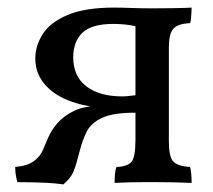

<svg xmlns="http://www.w3.org/2000/svg" viewBox="-20 -480 561 506"><path d="M282 2Q282 -9 283 -21Q284 -33 287 -40Q316 -41 326.5 -53.5Q337 -66 337 -111V-433L341 -410Q325 -414 309 -415.5Q293 -417 279 -417Q221 -417 197 -393.5Q173 -370 173 -329Q173 -279 207.5 -252.5Q242 -226 302 -226Q312 -226 319.5 -227Q327 -228 337 -229V-196H252Q202 -199 161 -215Q120 -231 96.5 -259.5Q73 -288 73 -326Q73 -359 92.5 -390Q112 -421 158 -440.5Q204 -460 281 -460Q301 -460 327 -459Q353 -458 385 -458Q408 -458 439 -458.5Q470 -459 485 -460Q485 -455 484.5 -447.5Q484 -440 483.5 -432.5Q483 -425 481 -419Q459 -418 447 -412Q435 -406 430 -392.5Q425 -379 425 -352V-108Q425 -67 436.5 -54.5Q448 -42 481 -40Q485 -25 485 2Q465 1 436.5 0.5Q408 0 391 0Q378 0 359 0Q340 0 319.5 0.5Q299 1 282 2ZM147 6Q126 3 107 2Q88 1 68.5 0.5Q49 0 26 0Q24 -6 22.5 -14Q21 -22 20.5 -29.5Q20 -37 20 -40Q53 -43 69.5 -55.5Q86 -68 93 -84.5Q100 -101 106 -115Q114 -135 130.5 -154.5Q147 -174 174.5 -187.5Q202 -201 243 -201H337V-183Q278 -183 249 -169.5Q220 -156 208.5 -133Q197 -110 190 -82Q181 -46 174 -28.5Q167 -11 147 6Z"/></svg>

Font: Vollkorn
Style: Regular
Weight: 400
Designer: Friedrich Althausen
Foundry: Friedrich Althausen
Version: Version 5.001